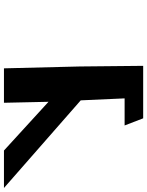

<svg xmlns="http://www.w3.org/2000/svg" viewBox="-124 -835 741 967"><g transform="rotate(-90 246.5 -351.5)"><path d="M-216.8 -702.1 224.6 -315.4 234.5 -94.4H98.1L134.1 -0.9H238.6H398.4L395.2 -320.5L385.8 -702.1H212.4L217.3 -477.7L-28.1 -702.1Z"/></g></svg>

Font: Hussar
Style: BdOpOblFour
Weight: 700
Foundry: Cannot Into Space Fonts
Version: Version 2.00